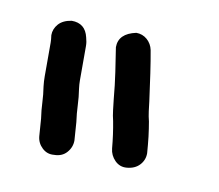

<svg xmlns="http://www.w3.org/2000/svg" viewBox="-39 -790 338 297"><g transform="rotate(10 129.5 -641.5)"><path d="M192.4 -644.5Q193.4 -636.7 194.3 -628.9Q195.3 -621.1 197.3 -613.3Q199.2 -602.5 200.7 -590.3Q202.1 -578.1 203.1 -564.5Q203.1 -553.7 195.8 -545.9Q188.5 -538.1 175.8 -537.1Q165 -536.1 157.2 -543.9Q149.4 -551.8 148.4 -562.5Q146.5 -584 142.6 -604.5Q140.6 -612.3 139.6 -621.1Q138.7 -629.9 137.7 -637.7Q135.7 -660.2 132.8 -679.7Q129.9 -699.2 127 -717.8Q127 -739.3 154.3 -745.1Q164.1 -745.1 171.4 -738.8Q178.7 -732.4 180.7 -722.7Q183.6 -707 186.5 -687Q189.5 -667 192.4 -644.5ZM82 -644.5Q84 -631.8 84.5 -619.1Q85 -606.4 86.9 -592.8L88.9 -564.5Q88.9 -553.7 81.5 -545.4Q74.2 -537.1 61.5 -537.1Q50.8 -536.1 43 -543.5Q35.2 -550.8 34.2 -561.5L32.2 -588.9Q30.3 -601.6 29.8 -613.8Q29.3 -626 27.3 -638.7Q26.4 -646.5 26.4 -654.3Q26.4 -662.1 26.4 -669.9V-685.5V-697.3Q26.4 -702.1 26.4 -707Q26.4 -711.9 25.4 -718.8Q25.4 -728.5 32.2 -736.3Q39.1 -744.1 52.7 -746.1Q74.2 -746.1 79.1 -724.6Q81.1 -717.8 81.1 -711.4Q81.1 -705.1 81.1 -697.3V-684.6V-669.9Q81.1 -663.1 81.1 -657.2Q81.1 -651.4 82 -644.5Z"/></g></svg>

Font: Coming Soon
Style: Regular
Weight: 400
Designer: Dathan Boardman
Foundry: Open Window
Version: Version 1.000